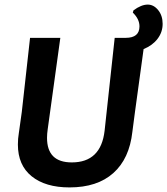

<svg xmlns="http://www.w3.org/2000/svg" viewBox="-20 -808 729 837"><path d="M624 -788Q650 -788 669.5 -764Q689 -740 689 -704Q689 -668 667 -639Q645 -610 606 -594L568 -317L557 -233Q544 -116 474 -53.5Q404 9 283 9Q178 9 118 -39.5Q58 -88 58 -178Q58 -204 62 -227L75 -320L111 -643H243L188 -245Q185 -224 185 -207Q185 -100 293 -100Q420 -100 436 -238L480 -643H528Q588 -643 588 -693Q588 -725 559 -753L562 -763Q596 -788 624 -788Z"/></svg>

Font: Alegreya Sans SC
Style: Bold Italic
Weight: 700
Italic angle: -7°
Designer: Juan Pablo del Peral
Foundry: Huerta Tipografica
Version: Version 2.007